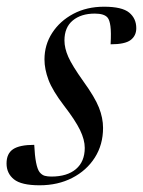

<svg xmlns="http://www.w3.org/2000/svg" viewBox="-34 -542 426 572"><path d="M68 -110.5Q71 -46 84 -29Q91 -20.5 99.5 -18.2Q108 -16 119 -16Q166 -16 192.2 -38.2Q218.5 -60.5 218.5 -101.5Q218.5 -125.5 204.5 -154.5Q190.5 -183.5 156.5 -227.5Q122.5 -272 110.5 -304Q98.5 -336 98.5 -365Q98.5 -408.5 121.5 -444Q144.5 -479.5 184.5 -500.8Q224.5 -522 276 -522Q329.5 -522 350.8 -504.5Q372 -487 372 -458Q372 -435.5 355.2 -422.8Q338.5 -410 295.5 -410Q297.5 -445.5 295 -464Q292.5 -482.5 286.5 -489.5Q276.5 -501.5 248.5 -501.5Q207.5 -501.5 182.8 -481Q158 -460.5 158 -421.5Q158 -398.5 169.5 -372.5Q181 -346.5 214.5 -299.5Q248.5 -252.5 260.8 -221.5Q273 -190.5 273 -161Q273 -111 248.5 -72.5Q224 -34 181.2 -12Q138.5 10 84 10Q29.5 10 7.5 -7.8Q-14.5 -25.5 -14.5 -55Q-14.5 -84.5 5 -97.5Q24.5 -110.5 68 -110.5Z"/></svg>

Font: Newsreader Display
Style: Italic
Weight: 400
Italic angle: -17°
Designer: Hugues Gentile
Foundry: Production Type
Version: Version 1.001